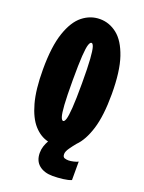

<svg xmlns="http://www.w3.org/2000/svg" viewBox="-162 -782 774 1030"><g transform="rotate(20 225.0 -267.0)"><path d="M378.5 51.5V157Q362 164.5 331.8 168.2Q301.5 172 273 172Q224.5 172 195.2 148Q166 124 166 78.5Q166 58.5 172 40.2Q178 22 187 6.5Q142 -4 106.2 -43.8Q70.5 -83.5 49.8 -158Q29 -232.5 29 -348Q29 -479 55.8 -557.5Q82.5 -636 127 -671Q171.5 -706 225.5 -706Q279 -706 323.5 -671Q368 -636 394.8 -557.5Q421.5 -479 421.5 -348Q421.5 -225.5 397.8 -149Q374 -72.5 335 -34Q320 -16 305.5 4.8Q291 25.5 291 40Q291 57 301.5 60.8Q312 64.5 324.5 64.5Q336 64.5 353.2 60.5Q370.5 56.5 378.5 51.5ZM225.5 -124.5Q233 -124.5 238.8 -142.2Q244.5 -160 248 -208.2Q251.5 -256.5 251.5 -348Q251.5 -439 248 -487Q244.5 -535 238.8 -552.8Q233 -570.5 225.5 -570.5Q217.5 -570.5 211.5 -552.8Q205.5 -535 202.2 -487Q199 -439 199 -348Q199 -256.5 202.2 -208.2Q205.5 -160 211.5 -142.2Q217.5 -124.5 225.5 -124.5Z"/></g></svg>

Font: Trispace Condensed ExtraBold
Style: Regular
Weight: 800
Width: 3
Designer: Tyler Finck
Foundry: Etcetera Type Company
Version: Version 1.210; ttfautohint (v1.8.3)